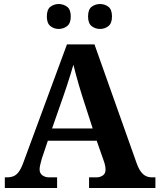

<svg xmlns="http://www.w3.org/2000/svg" viewBox="-20 -935 793 955"><path d="M4 0V-53H16Q34 -53 48 -59Q62 -65 73.5 -80.5Q85 -96 96 -126L313 -714H450L659 -125Q669 -97 680.5 -81.5Q692 -66 705.5 -59.5Q719 -53 735 -53H753V0H423V-53H462Q477 -53 491 -62Q505 -71 505 -92Q505 -100 503.5 -108Q502 -116 500 -123Q498 -130 496 -135L461 -235H218L189 -149Q187 -141 184 -131Q181 -121 179 -110.5Q177 -100 177 -92Q177 -73 191 -63Q205 -53 222 -53H264V0ZM239 -296H441L388 -460Q381 -483 373 -509.5Q365 -536 358 -563Q351 -590 345 -613Q339 -592 331 -566Q323 -540 314.5 -514Q306 -488 298 -465ZM478 -791Q454 -791 436 -805Q418 -819 418 -853Q418 -888 436 -901.5Q454 -915 478 -915Q501 -915 519 -901.5Q537 -888 537 -853Q537 -819 519 -805Q501 -791 478 -791ZM272 -791Q249 -791 231 -805Q213 -819 213 -853Q213 -888 231 -901.5Q249 -915 272 -915Q295 -915 313.5 -901.5Q332 -888 332 -853Q332 -819 313.5 -805Q295 -791 272 -791Z"/></svg>

Font: Noto Serif Gujarati
Style: Bold
Weight: 700
Version: Version 2.102